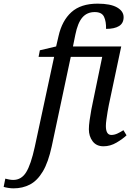

<svg xmlns="http://www.w3.org/2000/svg" viewBox="-153 -790 724 1050"><path d="M-79 240Q-93 240 -108.5 237.5Q-124 235 -133 232L-124 187Q-116 189 -104 191.5Q-92 194 -81 194Q-36 194 -10 152Q16 110 37 14L143 -479H58L65 -515L154 -536L167 -592Q186 -677 237.5 -723.5Q289 -770 381 -770Q451 -770 487 -749.5Q523 -729 523 -696Q523 -663 498 -647.5Q473 -632 427 -632Q428 -672 416 -698Q404 -724 365 -724Q323 -724 297.5 -694.5Q272 -665 259 -600L246 -536H510L442 -215Q439 -201 435.5 -179.5Q432 -158 429 -136.5Q426 -115 426 -101Q426 -52 456 -52Q472 -52 488.5 -59.5Q505 -67 522 -78L539 -50Q518 -30 484 -10Q450 10 413 10Q374 10 353.5 -17.5Q333 -45 333 -83Q333 -103 337 -132Q341 -161 346.5 -190.5Q352 -220 357 -242L406 -479H234L130 10Q111 98 81 148Q51 198 11 219Q-29 240 -79 240Z"/></svg>

Font: Noto Serif SemiCondensed
Style: Italic
Weight: 400
Width: 4
Italic angle: -12°
Designer: Monotype Design Team
Foundry: Monotype Imaging Inc.
Version: Version 2.013